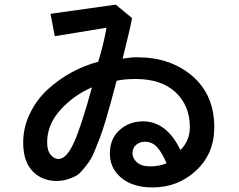

<svg xmlns="http://www.w3.org/2000/svg" viewBox="-20 -779 1040 837"><path d="M81.1 -157.2Q81.1 -223.6 110.4 -284.2Q139.6 -344.7 187.5 -388.7Q235.4 -432.6 292 -463.4Q348.6 -494.1 408.2 -509.8Q432.6 -589.8 444.3 -658.2L218.8 -621.1L200.2 -718.8L484.4 -758.8L555.7 -700.2Q548.8 -660.2 514.6 -523.4Q549.8 -529.3 578.1 -529.3Q723.6 -529.3 818.8 -447.3Q914.1 -365.2 914.1 -223.6Q914.1 -109.4 835 -35.6Q755.9 38.1 644.5 38.1Q559.6 38.1 509.3 -3.4Q459 -44.9 459 -109.4Q459 -174.8 501.5 -212.4Q543.9 -250 603.5 -250Q706.1 -250 766.6 -125Q807.6 -166 807.6 -224.6Q807.6 -318.4 745.6 -376.5Q683.6 -434.6 572.3 -434.6Q519.5 -434.6 488.3 -426.8Q472.7 -367.2 463.4 -333.5Q454.1 -299.8 440.4 -253.9Q426.8 -208 417 -182.6Q407.2 -157.2 394 -124.5Q380.9 -91.8 368.7 -74.7Q356.4 -57.6 340.8 -38.6Q325.2 -19.5 308.1 -10.7Q291 -2 270.5 3.9Q250 9.8 226.6 9.8Q163.1 9.8 122.1 -32.7Q81.1 -75.2 81.1 -157.2ZM185.5 -158.2Q185.5 -122.1 201.2 -104Q216.8 -85.9 234.4 -85.9Q269.5 -85.9 301.8 -156.2Q334 -226.6 380.9 -398.4Q301.8 -364.3 243.7 -300.3Q185.5 -236.3 185.5 -158.2ZM557.6 -110.4Q557.6 -88.9 577.1 -71.3Q596.7 -53.7 634.8 -53.7Q674.8 -53.7 706.1 -67.4Q687.5 -111.3 666 -136.2Q644.5 -161.1 611.3 -161.1Q588.9 -161.1 573.2 -147.5Q557.6 -133.8 557.6 -110.4Z"/></svg>

Font: Gothic A1 SemiBold
Style: Regular
Weight: 600
Version: Version 2.50